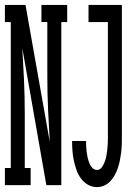

<svg xmlns="http://www.w3.org/2000/svg" viewBox="-29 -755 549 783"><path d="M-9 0V-70H15V-665H-9V-735H75L174 -176Q170 -242 167 -308.5Q164 -375 164 -441V-665H140V-735H245V-665H221V0H160L62 -559Q66 -493 69 -426.5Q72 -360 72 -294V-70H96V0ZM366 8Q346 8 329 -2Q312 -12 300.5 -28Q289 -44 282.5 -63Q276 -82 272 -101Q268 -120 266.5 -139.5Q265 -159 265 -178Q265 -179 265 -179.5Q265 -180 265 -180H322Q322 -180 322 -179.5Q322 -179 322 -179Q322 -168 322.5 -156.5Q323 -145 324.5 -134Q326 -123 328.5 -112Q331 -101 335 -90.5Q339 -80 347 -71Q355 -62 366 -62Q379 -62 386.5 -73Q394 -84 398.5 -96Q403 -108 405 -120Q407 -132 408.5 -144.5Q410 -157 410.5 -169.5Q411 -182 411 -195V-665H332V-735H468V-195Q468 -179 467.5 -163.5Q467 -148 465 -132.5Q463 -117 460 -101.5Q457 -86 452 -71Q447 -56 439.5 -42Q432 -28 421.5 -16.5Q411 -5 396.5 1.5Q382 8 366 8Z"/></svg>

Font: Iosevka Slab
Style: Regular
Weight: 400
Monospace: yes
Designer: Belleve Invis
Foundry: Belleve Invis
Version: Version 11.2.4; ttfautohint (v1.8.3)